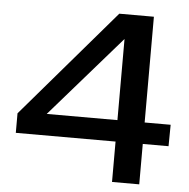

<svg xmlns="http://www.w3.org/2000/svg" viewBox="-52 -772 809 823"><g transform="rotate(5 353.0 -360.5)"><path d="M460 0V-173.8H30.8V-257.8L428.2 -721.2H577.1V-266.1H689L688 -173.8H577.1V0ZM155.8 -266.1H460V-615.2Z"/></g></svg>

Font: Lumene Sans Expanded Medium
Style: Regular
Weight: 500
Width: 7
Designer: Deni Anggara
Version: Version 1.003;Glyphs 3.1.2 (3151)